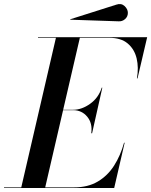

<svg xmlns="http://www.w3.org/2000/svg" viewBox="-66 -935 752 955"><path d="M523 -829 284 -837 283 -839 513 -912Q537 -920.2 553.5 -905Q570 -889.8 570 -871Q570 -852.2 555.9 -839.9Q541.8 -827.5 523 -829ZM298 -387H247.8L158.8 -3H303Q371.5 -3 420.5 -32.1Q469.5 -61.1 501.5 -111.3Q533.5 -161.5 551 -225H554L502 0H-46V-3H39.8L212.2 -747H123V-750H666L618 -545H615Q624.5 -598.5 613.6 -644.6Q602.6 -690.6 569.1 -718.8Q535.5 -747 477 -747H331.2L248.2 -389H298Q340.8 -389 382.5 -418.9Q424.2 -448.8 440 -499H443L392 -272H388Q394.8 -322.2 367.8 -354.6Q340.8 -387 298 -387Z"/></svg>

Font: Bodoni* 72 Medium
Style: Italic
Weight: 500
Italic angle: -13°
Version: Version 1.002; ttfautohint (v0.97) -l 8 -r 50 -G 200 -x 14 -